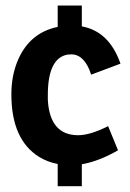

<svg xmlns="http://www.w3.org/2000/svg" viewBox="-20 -593 464 684"><path d="M400.4 -57.6 365.2 -143.6Q300.8 -111.3 258.8 -111.3Q157.2 -111.3 150.4 -237.3Q150.4 -246.1 150.4 -254.9Q150.4 -384.8 219.7 -398.4Q227.5 -399.4 234.4 -399.4Q274.4 -399.4 297.9 -345.7Q300.8 -336.9 304.7 -327.1L409.2 -366.2Q369.1 -481.4 271.5 -499V-573.2H185.5V-497.1Q85.9 -476.6 43.9 -378.9Q20.5 -324.2 20.5 -256.8Q20.5 -95.7 119.1 -34.2Q149.4 -15.6 185.5 -8.8V70.3H271.5V-7.8Q333 -18.6 400.4 -57.6Z"/></svg>

Font: Yaldevi Colombo
Style: Bold
Weight: 700
Designer: Sol Matas, Denzil Rajitha, Kosala Senevirathne and Pathum Egodawatta
Foundry: Mooniak
Version: Version 1.020 ; ttfautohint (v1.6)